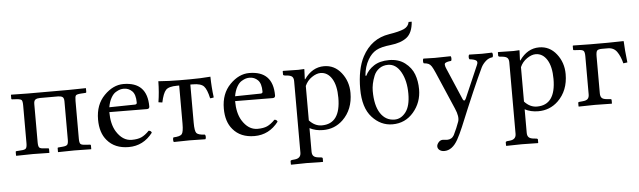

<svg xmlns="http://www.w3.org/2000/svg" viewBox="-54 -910 4514 1356"><g transform="rotate(-5 2203.0 -232.0)"><path d="M111.8 -347.2Q111.8 -377.9 105 -386Q98.1 -394 68.8 -396L37.1 -397.9Q32.2 -397.9 32.2 -402.8V-429.2L34.2 -431.2L149.9 -429.2H441.9L563 -431.2L564 -429.2V-403.8Q564 -397.9 558.1 -397.9L525.9 -396Q496.1 -394 489.5 -386.5Q482.9 -378.9 482.9 -348.1V-80.1Q482.9 -51.3 490.5 -42.7Q498 -34.2 525.9 -33.2L558.1 -30.8Q564 -30.8 564 -24.9V0L563 2Q491.2 0 444.8 0L329.1 2L328.1 0V-25.9Q328.1 -30.8 333 -30.8L361.8 -33.2Q389.6 -35.2 397.2 -44.2Q404.8 -53.2 404.8 -80.1V-351.1Q404.8 -376 393.3 -383.1Q381.8 -390.1 361.8 -390.1H233.9Q213.9 -390.1 202.4 -382.6Q190.9 -375 190.9 -351.1V-80.1Q190.9 -51.3 198.5 -42.7Q206.1 -34.2 232.9 -33.2L262.2 -30.8Q267.1 -30.8 267.1 -24.9V0L266.1 2Q196.3 0 150.9 0L33.2 2L30.8 0V-25.9Q30.8 -30.8 37.1 -30.8L68.8 -33.2Q96.7 -34.2 104.2 -43.7Q111.8 -53.2 111.8 -80.1Z M716.8 -282.2 897.9 -285.2Q913.1 -285.2 912.6 -298.8Q912.6 -356 888.2 -379.9Q863.8 -403.8 829.6 -403.8Q816.4 -403.8 803.7 -400.4Q791 -397 772.5 -386Q753.9 -375 738.8 -348.1Q723.6 -321.3 716.8 -282.2ZM979 -92.8Q996.1 -91.8 1000 -77.1Q933.1 9.8 829.6 9.8Q730.5 9.8 676.8 -54.2Q629.9 -108.4 629.9 -202.1Q629.9 -308.1 693.4 -372.6Q756.8 -437 829.6 -437Q998.5 -437 998.5 -263.2Q998.5 -246.1 980 -246.1L713.9 -248Q713.9 -164.1 745.6 -110.8Q789.6 -39.1 855 -39.1Q897 -39.1 923.6 -51Q950.2 -63 979 -92.8Z M1221.7 -122.1V-392.1H1206.5Q1147.5 -392.1 1127 -370.1Q1106.4 -348.1 1092.8 -283.2L1065.4 -287.1Q1076.7 -356.9 1077.6 -435.1Q1157.7 -429.2 1223.6 -429.2H1298.3Q1377.4 -429.2 1446.8 -435.1Q1447.8 -361.8 1457.5 -287.1Q1444.3 -283.2 1431.6 -283.2Q1417.5 -347.2 1396.5 -369.6Q1375.5 -392.1 1317.4 -392.1H1300.8V-122.1Q1300.8 -62 1313.2 -47.6Q1325.7 -33.2 1372.6 -30.8Q1377.4 -25.9 1377.4 -13.9Q1377.4 -2 1372.6 2Q1286.6 0 1261.7 0Q1233.9 0 1149.4 2Q1145.5 -2 1145.5 -13.9Q1145.5 -25.9 1149.4 -30.8Q1196.3 -32.7 1209 -47.4Q1221.7 -62 1221.7 -122.1Z M1608.4 -282.2 1789.6 -285.2Q1804.7 -285.2 1804.2 -298.8Q1804.2 -356 1779.8 -379.9Q1755.4 -403.8 1721.2 -403.8Q1708 -403.8 1695.3 -400.4Q1682.6 -397 1664.1 -386Q1645.5 -375 1630.4 -348.1Q1615.2 -321.3 1608.4 -282.2ZM1870.6 -92.8Q1887.7 -91.8 1891.6 -77.1Q1824.7 9.8 1721.2 9.8Q1622.1 9.8 1568.4 -54.2Q1521.5 -108.4 1521.5 -202.1Q1521.5 -308.1 1585 -372.6Q1648.4 -437 1721.2 -437Q1890.1 -437 1890.1 -263.2Q1890.1 -246.1 1871.6 -246.1L1605.5 -248Q1605.5 -164.1 1637.2 -110.8Q1681.2 -39.1 1746.6 -39.1Q1788.6 -39.1 1815.2 -51Q1841.8 -63 1870.6 -92.8Z M2112.3 -311V-66.9Q2151.4 -23.9 2201.2 -23.9Q2334 -23.9 2334 -208Q2334 -295.9 2303.5 -344.5Q2272.9 -393.1 2223.1 -393.1Q2194.3 -393.1 2161.4 -370.6Q2128.4 -348.1 2112.3 -311ZM2112.3 -429.2 2109.4 -358.9H2112.3Q2168.5 -439 2252 -439Q2326.2 -439 2374.3 -377.9Q2422.4 -316.9 2422.4 -234.9Q2422.4 -117.7 2348.1 -45.9Q2289.1 10.3 2207 9.8Q2153.8 9.8 2112.3 -12.2V154.8Q2112.3 175.8 2122.8 186.3Q2133.3 196.8 2158.2 199.2L2178.2 201.2Q2187 203.1 2187 209V231.9L2185.1 233.9Q2110.8 231.9 2070.3 231.9L1961.9 233.9L1959 231.9V209Q1959 203.1 1968.3 201.2L1988.3 199.2Q2033.2 195.3 2033.2 154.8V-352.1Q2033.2 -373 2023.7 -383.1Q2014.2 -393.1 1988.3 -396L1968.3 -397.9Q1959.5 -399.9 1959 -405.8V-429.2L1961.9 -431.2Q2032.7 -429.2 2070.3 -429.2L2110.4 -431.2Z M2580.1 -234.9Q2580.1 -130.9 2616.9 -75.4Q2653.8 -20 2716.8 -20Q2762.7 -20 2795.9 -63Q2829.1 -106 2829.1 -193.8Q2829.1 -285.6 2794.4 -347.4Q2759.8 -409.2 2703.1 -409.2Q2667 -409.2 2640.9 -390.1Q2614.7 -371.1 2602.8 -341.1Q2590.8 -311 2585.4 -284.4Q2580.1 -257.8 2580.1 -234.9ZM2493.2 -256.8Q2493.2 -397 2539.1 -483.9Q2603 -604 2730 -624Q2801.8 -635.3 2835.4 -650.1Q2869.1 -665 2875 -698.2H2897Q2891.1 -620.1 2850.1 -587.6Q2809.1 -555.2 2733.9 -546.9Q2666 -540 2631.1 -520.5Q2596.2 -501 2571.8 -459Q2543.9 -411.1 2538.1 -347.2L2543.9 -345.2Q2563 -386.2 2605.5 -414.1Q2647.9 -441.9 2713.9 -441.9Q2780.8 -441.9 2825.9 -407.5Q2871.1 -373 2889.2 -324.5Q2907.2 -275.9 2907.2 -217.8Q2907.2 -125 2848.6 -56.4Q2790 12.2 2699.2 12.2Q2616.2 12.2 2554.7 -55.4Q2493.2 -123 2493.2 -256.8Z M3144 160.2Q3104 231.9 3046.9 231.9Q3026.9 231.9 3013.4 221.4Q3000 210.9 3000 194.8Q3000 181.6 3012.5 166.7Q3024.9 151.9 3043.9 151.9Q3048.8 151.9 3057.4 153.3Q3065.9 154.8 3072.8 154.8Q3106.9 154.8 3123 126Q3147 77.1 3162.1 34.2Q3174.3 0 3147.9 -60.1L3034.7 -323.2Q3020 -356.9 3011 -370.6Q3002 -384.3 2990.5 -390.1Q2979 -396 2956.1 -397.9Q2952.1 -401.9 2952.1 -413.8Q2952.1 -425.8 2956.1 -431.2Q2996.1 -429.2 3037.1 -429.2Q3076.2 -429.2 3149.9 -431.2Q3153.8 -426.3 3153.8 -414.1Q3153.8 -401.9 3149.9 -397.9Q3132.3 -396.5 3122.3 -393.3Q3112.3 -390.1 3107.4 -386.5Q3102.5 -382.8 3103.3 -374.3Q3104 -365.7 3106.4 -359.1Q3108.9 -352.5 3114.7 -338.4Q3116.2 -335 3117.2 -333L3206.1 -125Q3209 -117.7 3212.2 -114.3Q3215.3 -110.8 3218.3 -111.1Q3221.2 -111.3 3224.1 -114.5Q3227.1 -117.7 3230 -124L3329.1 -353Q3340.3 -377 3325.7 -386Q3311 -395 3280.8 -397.9Q3275.9 -401.9 3275.9 -413.8Q3275.9 -425.8 3280.8 -431.2Q3355 -429.2 3372.1 -429.2Q3393.1 -429.2 3442.9 -431.2Q3447.8 -426.3 3447.8 -414.1Q3447.8 -401.9 3442.9 -397.9Q3417 -396 3395.5 -377Q3374 -357.9 3361.8 -334Q3297.9 -200.2 3185.1 74.2Q3164.1 124 3144 160.2Z M3637.7 -311V-66.9Q3676.8 -23.9 3726.6 -23.9Q3859.4 -23.9 3859.4 -208Q3859.4 -295.9 3828.9 -344.5Q3798.3 -393.1 3748.5 -393.1Q3719.7 -393.1 3686.8 -370.6Q3653.8 -348.1 3637.7 -311ZM3637.7 -429.2 3634.8 -358.9H3637.7Q3693.8 -439 3777.3 -439Q3851.6 -439 3899.7 -377.9Q3947.8 -316.9 3947.8 -234.9Q3947.8 -117.7 3873.5 -45.9Q3814.5 10.3 3732.4 9.8Q3679.2 9.8 3637.7 -12.2V154.8Q3637.7 175.8 3648.2 186.3Q3658.7 196.8 3683.6 199.2L3703.6 201.2Q3712.4 203.1 3712.4 209V231.9L3710.4 233.9Q3636.2 231.9 3595.7 231.9L3487.3 233.9L3484.4 231.9V209Q3484.4 203.1 3493.7 201.2L3513.7 199.2Q3558.6 195.3 3558.6 154.8V-352.1Q3558.6 -373 3549.1 -383.1Q3539.6 -393.1 3513.7 -396L3493.7 -397.9Q3484.9 -399.9 3484.4 -405.8V-429.2L3487.3 -431.2Q3558.1 -429.2 3595.7 -429.2L3635.7 -431.2Z M4097.2 -78.1V-348.1Q4097.2 -377 4089.4 -386Q4081.5 -395 4053.2 -396L4021.5 -397.9Q4015.6 -397.9 4015.1 -402.8V-429.2L4018.6 -431.2Q4106.4 -429.2 4138.2 -429.2H4262.2L4374.5 -431.2L4376.5 -429.2Q4378.4 -371.1 4389.2 -278.8L4360.4 -274.9Q4347.2 -326.7 4324.7 -358.4Q4302.2 -390.1 4260.3 -390.1H4218.3Q4192.4 -390.1 4184.3 -381.1Q4176.3 -372.1 4176.3 -340.8V-78.1Q4176.3 -56.2 4186.3 -45.7Q4196.3 -35.2 4222.2 -33.2L4247.6 -30.8Q4255.4 -30.8 4255.4 -22.9V0L4253.4 2Q4178.2 0 4136.2 0L4020.5 2L4018.6 0V-22.9Q4018.6 -30.8 4027.3 -30.8L4051.3 -33.2Q4076.2 -35.2 4086.7 -45.7Q4097.2 -56.2 4097.2 -78.1Z"/></g></svg>

Font: Linux Libertine Capitals
Style: Small Caps
Weight: 400
Designer: Philipp H. Poll
Foundry: Philipp H. Poll
Version: Version 5.1.3